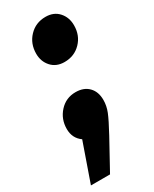

<svg xmlns="http://www.w3.org/2000/svg" viewBox="-224 -561 636 792"><g transform="rotate(-30 94.0 -165.0)"><path d="M180 -97Q180 -69 169 -41.5Q158 -14 127 43L50 183H-41L23 0Q-11 -24 -11 -68Q-11 -115 19.5 -148.5Q50 -182 96 -182Q135 -182 157.5 -159Q180 -136 180 -97ZM35 -400Q35 -448 66 -480.5Q97 -513 144 -513Q183 -513 206 -487.5Q229 -462 229 -424Q229 -376 198 -344Q167 -312 120 -312Q81 -312 58 -337.5Q35 -363 35 -400Z"/></g></svg>

Font: Fira Sans Extra Condensed Black
Style: Italic
Weight: 900
Width: 3
Italic angle: -8°
Designer: Carrois Corporate & Edenspiekermann AG
Foundry: Carrois Corporate GbR & Edenspiekermann AG
Version: Version 4.203